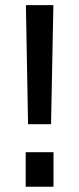

<svg xmlns="http://www.w3.org/2000/svg" viewBox="-20 -707 300 727"><path d="M86.2 -236.6 78.1 -687.5H182.1L173.3 -236.6ZM77.3 0V-130.8H182.6V0Z"/></svg>

Font: Titillium Web SemiBold
Style: Regular
Weight: 600
Designer: Mohamed Gaber, Accademia di Belle Arti di Urbino
Foundry: Kief Type Foundry, Accademia di Belle Arti di Urbino
Version: Version 3.000; ttfautohint (v1.8.4)